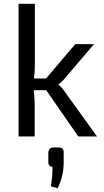

<svg xmlns="http://www.w3.org/2000/svg" viewBox="-20 -720 549 1013"><path d="M492 0 323 -234C314 -249 298 -266 289 -273V-275C298 -281 314 -296 323 -308L476 -487H377L223 -306H159C163 -333 164 -359 164 -389V-700H78V0H163V-166C163 -191 161 -217 158 -244H224L393 0ZM265 58C245 58 236 66 235 86V136C235 151 243 160 257 160C257 202 254 228 248 263L284 273C304 234 315 190 316 141V86C316 66 309 58 288 58Z"/></svg>

Font: SnT
Style: Regular
Weight: 400
Designer: Natanael Gama
Version: Version 1.001;PS 001.001;hotconv 1.0.70;makeotf.lib2.5.58329